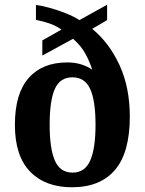

<svg xmlns="http://www.w3.org/2000/svg" viewBox="-20 -782 613 812"><path d="M284 10Q172 10 107.5 -56Q43 -122 43 -254Q43 -386 101 -452Q159 -518 265 -518Q298 -518 325.5 -509Q353 -500 370 -487Q359 -522 341 -555Q323 -588 289 -618L159 -547V-611L240 -657Q217 -673 190 -682.5Q163 -692 132 -698V-761Q157 -758 189.5 -749Q222 -740 255.5 -727Q289 -714 316 -697L433 -762V-697L370 -660Q442 -601 485.5 -506.5Q529 -412 529 -289Q529 -137 466.5 -63.5Q404 10 284 10ZM287 -52Q339 -52 361.5 -103Q384 -154 384 -254Q384 -356 361.5 -405.5Q339 -455 286 -455Q234 -455 212 -406Q190 -357 190 -254Q190 -154 212 -103Q234 -52 287 -52Z"/></svg>

Font: Noto Serif Tamil SemiCondensed
Style: Bold Italic
Weight: 700
Width: 4
Italic angle: -12°
Designer: Indian Type Foundry, Tom Grace, and the Monotype Design Team
Foundry: Monotype Imaging Inc.
Version: Version 2.003; ttfautohint (v1.8.4.7-5d5b)